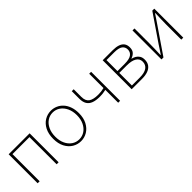

<svg xmlns="http://www.w3.org/2000/svg" viewBox="195 -1497 2468 2468"><g transform="rotate(-45 1428.5 -263.5)"><path d="M105 0V-527H486V0H450V-494H141V0Z M884 13Q821 13 767.5 -19.5Q714 -52 682 -113.5Q650 -175 650 -262Q650 -351 682 -413Q714 -475 767.5 -507.5Q821 -540 884 -540Q931 -540 973.5 -521.5Q1016 -503 1048.5 -467.5Q1081 -432 1099.5 -380Q1118 -328 1118 -262Q1118 -175 1085.5 -113.5Q1053 -52 1000 -19.5Q947 13 884 13ZM884 -20Q940 -20 984.5 -50.5Q1029 -81 1055 -135.5Q1081 -190 1081 -262Q1081 -335 1055 -390Q1029 -445 984.5 -476Q940 -507 884 -507Q828 -507 783.5 -476Q739 -445 713.5 -390Q688 -335 688 -262Q688 -190 713.5 -135.5Q739 -81 783.5 -50.5Q828 -20 884 -20Z M1569 0V-234Q1547 -230 1531 -227Q1515 -224 1498.5 -222.5Q1482 -221 1456 -221Q1387 -221 1341.5 -238.5Q1296 -256 1274 -293Q1252 -330 1252 -388V-527H1287V-388Q1287 -315 1329.5 -284.5Q1372 -254 1462 -254Q1491 -254 1515 -257Q1539 -260 1569 -267V-527H1604V0Z M1814 0V-527H1999Q2056 -527 2096.5 -513Q2137 -499 2158 -470.5Q2179 -442 2179 -397Q2179 -346 2153.5 -319.5Q2128 -293 2092 -282V-278Q2120 -272 2145 -257Q2170 -242 2186.5 -216Q2203 -190 2203 -150Q2203 -99 2179 -66Q2155 -33 2111 -16.5Q2067 0 2005 0ZM1850 -294H1980Q2067 -294 2104 -321.5Q2141 -349 2141 -395Q2141 -443 2105.5 -468.5Q2070 -494 1990 -494H1850ZM1850 -32H1994Q2079 -32 2122.5 -62.5Q2166 -93 2166 -151Q2166 -204 2119.5 -232.5Q2073 -261 1985 -261H1850Z M2356 0V-527H2392V-249Q2392 -206 2390.5 -154Q2389 -102 2387 -49H2392Q2409 -74 2430.5 -106.5Q2452 -139 2468 -164L2716 -527H2752V0H2716V-277Q2716 -321 2718 -373Q2720 -425 2722 -478H2717Q2701 -453 2679 -420.5Q2657 -388 2640 -363L2392 0Z"/></g></svg>

Font: Noto Sans TC Thin
Style: Regular
Weight: 100
Designer: Ryoko NISHIZUKA 西塚涼子 (kana, bopomofo & ideographs); Paul D. Hunt (Latin, Greek & Cyrillic); Sandoll Communications 산돌커뮤니
Foundry: Adobe
Version: Version 2.004-H2;hotconv 1.0.118;makeotfexe 2.5.65603